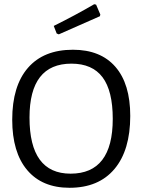

<svg xmlns="http://www.w3.org/2000/svg" viewBox="-20 -883 675 911"><path d="M527.5 -566C480.5 -620 413.3 -647 326 -647C233.3 -647 162.2 -618.3 112.5 -561C62.8 -503.7 38 -421.7 38 -315C38 -211.7 61.7 -132 109 -76C156.3 -20 223.3 8 310 8C402 8 473 -21.7 523 -81C573 -140.3 598 -224.3 598 -333C598 -434.3 574.5 -512 527.5 -566ZM120 -325C120 -495.7 186.3 -581 319 -581C385 -581 434.2 -559.5 466.5 -516.5C498.8 -473.5 515 -407.7 515 -319C515 -145.7 448.3 -59 315 -59C185 -59 120 -147.7 120 -325ZM456 -814 436 -861 427 -863C367.7 -828.3 303.7 -794 235 -760L249 -724L259 -720L454 -806Z"/></svg>

Font: Alegreya Sans SC
Style: Regular
Weight: 400
Designer: Juan Pablo del Peral
Foundry: Huerta Tipografica
Version: Version 1.000;PS 001.000;hotconv 1.0.70;makeotf.lib2.5.58329